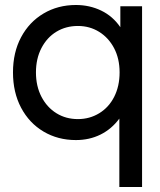

<svg xmlns="http://www.w3.org/2000/svg" viewBox="-20 -555 641 769"><path d="M549 -530H462V-446C442 -475.3 416.5 -497.5 385.5 -512.5C354.5 -527.5 320.7 -535 284 -535C236 -535 192.8 -523.7 154.5 -501C116.2 -478.3 86.2 -446.7 64.5 -406C42.8 -365.3 32 -318.3 32 -265C32 -211.7 42.8 -164.5 64.5 -123.5C86.2 -82.5 116.2 -50.7 154.5 -28C192.8 -5.3 236 6 284 6C320 6 352.8 -1.3 382.5 -16C412.2 -30.7 437.3 -52 458 -80V194H549ZM377.5 -101.5C351.8 -85.8 323.3 -78 292 -78C260 -78 231.3 -85.8 206 -101.5C180.7 -117.2 160.7 -139.2 146 -167.5C131.3 -195.8 124 -228.3 124 -265C124 -301.7 131.3 -334.2 146 -362.5C160.7 -390.8 180.7 -412.7 206 -428C231.3 -443.3 260 -451 292 -451C323.3 -451 351.7 -443.2 377 -427.5C402.3 -411.8 422.3 -390 437 -362C451.7 -334 459 -301.7 459 -265C459 -228.3 451.8 -195.8 437.5 -167.5C423.2 -139.2 403.2 -117.2 377.5 -101.5Z"/></svg>

Font: Rookery
Style: Regular
Weight: 400
Designer: Ryan Kimball / Julieta Ulanovsky
Foundry: Motorola Mobility LLC.
Version: Version 1.0